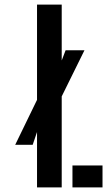

<svg xmlns="http://www.w3.org/2000/svg" viewBox="-20 -820 481 840"><path d="M46.5 -186.5 149 -397.5 229 -500.5 267 -600H349.5L240.5 -379L151 -269L123 -186.5ZM142 0V-800H250V0ZM297 0V-96H428.5V0Z"/></svg>

Font: Big Shoulders Stencil Display Thin
Style: Bold
Weight: 700
Version: Version 2.001